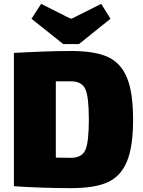

<svg xmlns="http://www.w3.org/2000/svg" viewBox="-20 -964 741 994"><path d="M307 -736 143 -867 193 -944 344 -868H352L504 -944L552 -867L389 -736ZM52 0V-690Q228 -700 347 -700Q470 -700 537.5 -669.5Q605 -639 637 -562.5Q669 -486 669 -345Q669 -204 637 -127.5Q605 -51 537.5 -20.5Q470 10 347 10Q197 10 52 0ZM269 -148 347 -147Q403 -147 421.5 -186.5Q440 -226 440 -345Q440 -464 421.5 -503.5Q403 -543 347 -543H269Z"/></svg>

Font: Exo 2.0 Black
Style: Regular
Weight: 900
Designer: Natanael Gama
Version: Version 1.001;PS 001.001;hotconv 1.0.70;makeotf.lib2.5.58329